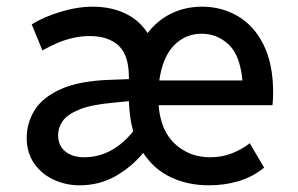

<svg xmlns="http://www.w3.org/2000/svg" viewBox="-20 -545 893 575"><path d="M60 -132Q60 -177 84 -215.5Q108 -254 163 -278.5Q218 -303 311 -306L366 -308V-314Q366 -380 335 -408.5Q304 -437 249 -437Q223 -437 199 -431.5Q175 -426 152.5 -416.5Q130 -407 107 -394L75 -472Q110 -494 161 -509.5Q212 -525 258 -525Q311 -525 353.5 -505.5Q396 -486 422 -446Q452 -485 494 -505Q536 -525 585 -525Q644 -525 692.5 -496.5Q741 -468 769.5 -410.5Q798 -353 798 -267Q798 -258 797.5 -248.5Q797 -239 796 -230H455Q461 -153 504.5 -113.5Q548 -74 609 -74Q645 -74 675 -86Q705 -98 728 -116L771 -43Q737 -15 694.5 -2.5Q652 10 606 10Q543 10 492 -14Q441 -38 409 -87Q373 -44 325 -17Q277 10 218 10Q177 10 140.5 -7Q104 -24 82 -56Q60 -88 60 -132ZM154 -140Q154 -109 175.5 -91.5Q197 -74 232 -74Q275 -74 312.5 -94.5Q350 -115 379 -152Q373 -172 370 -194.5Q367 -217 366 -242L315 -237Q250 -231 215 -216Q180 -201 167 -181.5Q154 -162 154 -140ZM457 -304H706Q699 -380 664.5 -412Q630 -444 584 -444Q535 -444 501 -409Q467 -374 457 -304Z"/></svg>

Font: Radio Canada
Style: Regular
Weight: 400
Designer: Charles Daoud, Etienne Aubert Bonn, Alexandre Saumier Demers, Jacques Le Bailly
Foundry: Radio-Canada
Version: Version 2.104;gftools[0.9.28.dev5+ged2979d]